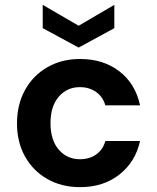

<svg xmlns="http://www.w3.org/2000/svg" viewBox="-20 -759 647 791"><path d="M310 12Q234 12 175 -21.5Q116 -55 83 -114.5Q50 -174 50 -250Q50 -328 83 -388Q116 -448 175 -482Q234 -516 310 -516Q406 -516 472 -465Q538 -414 557 -325H414Q404 -360 376 -380Q348 -400 309 -400Q256 -400 222 -360.5Q188 -321 188 -252Q188 -182 222 -142.5Q256 -103 309 -103Q348 -103 376 -122.5Q404 -142 414 -178H557Q538 -92 472 -40Q406 12 310 12ZM304 -563 156 -643V-739L304 -653L451 -739V-643Z"/></svg>

Font: DM Sans
Style: Bold
Weight: 700
Designer: Colophon Foundry, Jonny Pinhorn
Foundry: Colophon Foundry
Version: Version 4.004; ttfautohint (v1.8.4.7-5d5b)